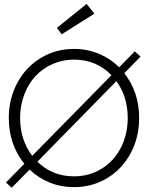

<svg xmlns="http://www.w3.org/2000/svg" viewBox="-20 -914 738 950"><path d="M285.5 -744.5 261.5 -776 408.5 -894.5 447 -846.5ZM23.5 -330.5Q23.5 -425.5 65.5 -503.8Q107.5 -582 181.5 -627Q255.5 -672 346 -672Q411 -672 468.5 -648.2Q526 -624.5 569.5 -581L647 -660L675.5 -634L595 -552Q668.5 -457.5 668.5 -330.5Q668.5 -235 627 -156.8Q585.5 -78.5 511.2 -33.2Q437 12 346 12Q282 12 225.8 -10.8Q169.5 -33.5 126.5 -75L38 15L9.5 -11L100.5 -103.5Q23.5 -199 23.5 -330.5ZM79.5 -330.5Q79.5 -222 139.5 -143L531.5 -542Q457 -619 346 -619Q289 -619 239.2 -596.8Q189.5 -574.5 154.5 -536.2Q119.5 -498 99.5 -444.5Q79.5 -391 79.5 -330.5ZM612 -330.5Q612 -435 556 -512.5L165 -114Q239 -41.5 346 -41.5Q422.5 -41.5 483.5 -79.5Q544.5 -117.5 578.2 -183.5Q612 -249.5 612 -330.5Z"/></svg>

Font: League Spartan Light
Style: Regular
Weight: 277
Foundry: The League of Moveable Type
Version: Version 2.002